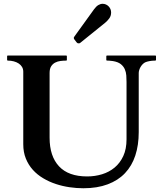

<svg xmlns="http://www.w3.org/2000/svg" viewBox="-20 -982 856 1015"><path d="M103 -603Q103 -617.2 96.4 -628.2Q89.8 -639.2 78.6 -646.5Q67.4 -653.8 52.7 -657.7Q38.1 -661.6 21.5 -661.6Q17.6 -661.6 17.6 -665.5V-684.6Q17.6 -688.5 21 -688.5H329.6Q332 -688.5 332.8 -687Q333.5 -685.5 333.5 -684.6V-665.5Q333.5 -664.6 332.8 -663.1Q332 -661.6 329.6 -661.6Q314.9 -661.6 299.6 -659.7Q284.2 -657.7 271.2 -650.9Q258.3 -644 250.2 -631.1Q242.2 -618.2 242.2 -596.2V-253.9Q242.2 -156.2 292 -102.8Q341.8 -49.3 440.9 -49.3Q481.9 -49.3 519.5 -60.8Q557.1 -72.3 585.9 -96.2Q614.7 -120.1 631.8 -157.2Q648.9 -194.3 648.9 -245.6V-548.8Q648.9 -565.4 647.7 -583Q646.5 -600.6 639.6 -616.2Q632.8 -631.8 618.2 -643.3Q603.5 -654.8 576.7 -659.2Q564.5 -661.1 556.4 -661.4Q548.3 -661.6 545.9 -661.6Q542 -661.6 542 -665.5V-684.6Q542 -688.5 545.9 -688.5H800.8Q803.2 -688.5 804 -687Q804.7 -685.5 804.7 -684.6V-665.5Q804.7 -664.6 803.7 -663.1Q802.7 -661.6 800.8 -661.6Q783.2 -661.6 769.8 -658.9Q756.3 -656.2 749.5 -653.3Q741.2 -649.9 734.4 -642.8Q727.5 -635.7 722.9 -627.7Q718.3 -619.6 715.8 -611.1Q713.4 -602.5 713.4 -596.2V-283.7Q713.4 -214.8 695.3 -159.9Q677.2 -105 640.9 -66.7Q604.5 -28.3 549.3 -7.6Q494.1 13.2 420.4 13.2Q385.3 13.2 347.9 7.8Q310.5 2.4 275.1 -9.3Q239.7 -21 208.5 -39.6Q177.2 -58.1 153.8 -84Q130.4 -109.9 116.7 -143.6Q103 -177.2 103 -219.7V-603ZM374 -772.5Q372.6 -774.4 371.3 -776.4Q370.1 -778.3 370.1 -781.2Q370.1 -784.2 371.6 -786.1Q373 -788.1 374 -790L478 -934.1Q488.8 -948.7 500 -955.3Q511.2 -961.9 522.5 -961.9Q531.7 -961.9 540 -958.3Q548.3 -954.6 554.4 -948.2Q560.5 -941.9 564 -933.6Q567.4 -925.3 567.4 -916Q567.4 -897.9 557.6 -884.8Q547.9 -871.6 536.6 -862.3L404.8 -755.9Q401.9 -753.4 400.6 -753.2Q399.4 -752.9 396 -752.9Q391.6 -752.9 389.4 -754.2Q387.2 -755.4 384.8 -758.3Z"/></svg>

Font: Cardo
Style: Bold
Weight: 700
Designer: David J. Perry
Foundry: David J. Perry
Version: Version 1.0011